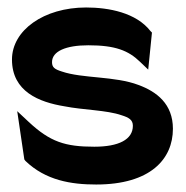

<svg xmlns="http://www.w3.org/2000/svg" viewBox="-20 -482 498 513"><path d="M152 -198C202 -188 265 -188 305 -174C324 -168 335 -162 335 -146C335 -109 297 -90 232 -90C154 -90 114 -103 57 -156L26 -185L45 -56L48 -52C102 0 170 11 237 11C382 11 442 -57 442 -138C442 -204 399 -237 350 -255C287 -279 200 -272 145 -291C126 -297 119 -302 119 -316C119 -345 156 -361 216 -361C288 -361 323 -347 354 -317L376 -296L386 -395L382 -399C344 -448 271 -462 210 -462C97 -462 12 -401 12 -323C12 -237 85 -209 152 -198Z"/></svg>

Font: Charger Pro
Style: BlkNar
Weight: 900
Designer: Jasper
Foundry: Cannot Into Space Fonts
Version: Version 1.09